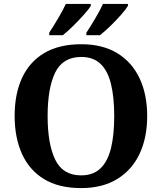

<svg xmlns="http://www.w3.org/2000/svg" viewBox="-20 -951 827 981"><path d="M394.2 10Q280.1 10 204.9 -36Q129.6 -82 92.2 -165Q54.8 -248 54.8 -359Q54.8 -470 92.2 -552Q129.6 -634 205.4 -679.5Q281.2 -725 395.2 -725Q503.7 -725 578.8 -679.5Q653.8 -634 692.9 -551.5Q732 -469 732 -358Q732 -247 692.9 -164.5Q653.8 -82 578.4 -36Q503 10 394.2 10ZM394.2 -55Q456.8 -55 493.9 -91.2Q531 -127.4 547.3 -194.9Q563.6 -262.5 563.6 -358Q563.6 -453.5 547.2 -521.2Q530.9 -588.9 493.9 -624.4Q456.8 -660 395.2 -660Q301.3 -660 262.3 -580.9Q223.3 -501.8 223.3 -358Q223.3 -215.2 262.2 -135.1Q301.2 -55 394.2 -55ZM421.4 -784Q442.4 -816 466.4 -856.5Q490.4 -897 506.4 -931H633.7V-921Q623.7 -904 598.2 -875Q572.7 -846 543.2 -817.5Q513.7 -789 490.7 -771H421.4ZM231.5 -784Q252.5 -816 276.5 -856.5Q300.5 -897 316.5 -931H443.8V-921Q433.8 -904 407.8 -875Q381.8 -846 352.8 -817.5Q323.8 -789 300.8 -771H231.5Z"/></svg>

Font: Noto Serif Malayalam
Style: Regular
Weight: 400
Designer: Indian type Foundry, Jelle Bosma, Monotype Design Team
Foundry: Monotype Imaging Inc.
Version: Version 2.103